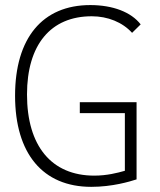

<svg xmlns="http://www.w3.org/2000/svg" viewBox="-20 -723 626 753"><path d="M337.9 9.8C420.4 9.8 488.3 -10.7 515.6 -19.5V-322.3H293V-279.3H469.7V-53.2C440.4 -44.9 399.4 -34.2 349.6 -34.2C182.1 -34.2 85.9 -150.4 85.9 -352.5C85.9 -547.4 178.7 -659.2 339.8 -659.2C402.8 -659.2 460.4 -635.7 498 -594.2L531.7 -627.4C494.1 -675.8 422.4 -703.1 334 -703.1C146.5 -703.1 39.1 -573.7 39.1 -347.7C39.1 -120.6 147.9 9.8 337.9 9.8Z"/></svg>

Font: Cascadia Mono PL ExtraLight
Style: Regular
Weight: 200
Monospace: yes
Designer: Aaron Bell
Foundry: Saja Typeworks
Version: Version 2404.023